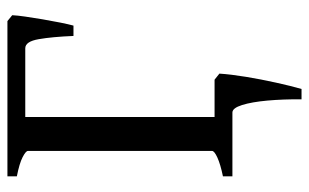

<svg xmlns="http://www.w3.org/2000/svg" viewBox="-180 -476 844 525"><g transform="rotate(-90 242.5 -213.0)"><path d="M435.5 -434.6H407.2Q404.8 -492.7 398.4 -529.5Q392.1 -566.4 373.5 -566.4H160.2L174.3 -615.2H447.8L463.9 -602.1Q463.4 -589.4 460.2 -566.9Q457 -544.4 452.6 -518.6Q448.2 -492.7 443.6 -470Q439 -447.3 435.5 -434.6ZM23.4 0V-25.9Q56.2 -32.7 74.5 -41Q92.8 -49.3 92.8 -55.7V-559.1Q92.8 -564.9 75.7 -573.7Q58.6 -582.5 23.4 -589.4V-615.2H256.3V-589.4Q224.6 -585.9 205.1 -581.3Q185.5 -576.7 185.5 -569.8V-42.5Q185.5 -35.6 204.8 -32.5Q224.1 -29.3 279.8 -25.9V0ZM287.6 -48.8 304.2 -35.6Q302.2 -4.4 295.4 37.1Q288.6 78.6 279.5 119.4Q270.5 160.2 262.2 189H233.9Q234.4 139.2 230.5 95.9Q226.6 52.7 218.3 26.4Q210 0 197.8 0L161.1 -48.8Z"/></g></svg>

Font: Gentium Book Plus
Style: Regular
Weight: 400
Designer: Victor Gaultney, Annie Olsen, Iska Routamaa, Becca Hirsbrunner
Foundry: SIL International
Version: Version 6.101